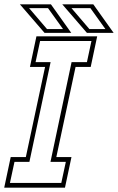

<svg xmlns="http://www.w3.org/2000/svg" viewBox="-44 -868 546 888"><path d="M-24.5 0 5.5 -141.5H75.5L164.5 -558.5H94.5L124.5 -700H405.5L375.5 -558.5H305.5L216.5 -141.5H286.5L256.5 0ZM2 -22H239.5L260.5 -119.5H189.5L287 -580.5H358L379 -678.5H141.5L120.5 -580.5H190L92 -119.5H23ZM481.5 -716H358L244 -848H387.5ZM443.5 -733.5 374 -830.5H286.5L369.5 -733.5ZM285.5 -716H162L48 -848H191.5ZM247.5 -733.5 178 -830.5H90.5L173.5 -733.5Z"/></svg>

Font: Tourney Condensed ExtraLight
Style: Italic
Weight: 200
Width: 3
Italic angle: -12°
Designer: Tyler Finck
Foundry: Etcetera Type Co
Version: Version 1.010; ttfautohint (v1.8.3)